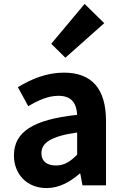

<svg xmlns="http://www.w3.org/2000/svg" viewBox="-20 -944 631 978"><path d="M313 -650 511 -826 411 -924 241 -721ZM217 14C281 14 337 -17 386 -60H389L400 0H520V-327C520 -492 448 -574 305 -574C217 -574 139 -541 71 -500L124 -403C176 -434 226 -456 278 -456C347 -456 370 -415 373 -359C148 -335 51 -272 51 -152C51 -57 117 14 217 14ZM265 -101C222 -101 191 -120 191 -164C191 -215 237 -250 373 -269V-156C338 -121 308 -101 265 -101Z"/></svg>

Font: Spoqa Han Sans Neo Bold
Style: Bold
Weight: 700
Designer: [Spoqa Han Sans Neo] Dong-huui Kim  Younghwa Kang  Yujin Lee  [Noto Sans] Ryoko NISHIZUKA  (kana & ideographs); Paul D. 
Foundry: Spoqa (http://www.spoqa-han-sans.com)
Version: Version 1.000